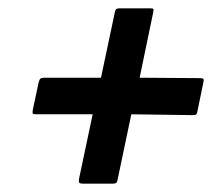

<svg xmlns="http://www.w3.org/2000/svg" viewBox="-20 -541 538 462"><path d="M182 -99Q173 -99 171 -101Q169 -103 170 -110L203 -266H67Q59 -266 58.5 -268.5Q58 -271 59 -277L73 -343Q75 -350 77.5 -352Q80 -354 87 -354H223L256 -510Q257 -516 259 -518.5Q261 -521 270 -521H342Q348 -521 349 -519Q350 -517 348 -508L316 -354L461 -353Q468 -353 469.5 -351Q471 -349 469 -341L455 -273Q454 -267 452 -265.5Q450 -264 442 -264L296 -266L263 -109Q262 -102 259 -100.5Q256 -99 250 -99Z"/></svg>

Font: Glory Thin
Style: Bold Italic
Weight: 700
Italic angle: -12°
Version: Version 1.011